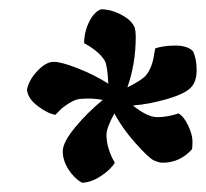

<svg xmlns="http://www.w3.org/2000/svg" viewBox="-20 -756 443 413"><path d="M266 -529C290 -531 314.5 -535.7 339.5 -543C364.5 -550.3 381.3 -558.3 390 -567C398.7 -575.7 403 -588.3 403 -605C403 -621.7 400.3 -635.3 395 -646C387 -654 374.5 -658 357.5 -658C340.5 -658 326 -656 314 -652L312 -642C309.3 -621.3 303.3 -605.3 294 -594C288.7 -587.3 275.3 -578.7 254 -568C266 -602 272 -638.3 272 -677C272 -684.3 271.3 -690.7 270 -696C266 -706.7 256.5 -716 241.5 -724C226.5 -732 211.7 -736 197 -736C187 -732 178.5 -722.8 171.5 -708.5C164.5 -694.2 161 -679 161 -663L170 -658C188 -646.7 200 -635.3 206 -624C209.3 -617.3 211.7 -601.3 213 -576C193 -588.7 171.2 -599.7 147.5 -609C123.8 -618.3 106.5 -623 95.5 -623C84.5 -623 72.8 -616.5 60.5 -603.5C48.2 -590.5 40.7 -577 38 -563C39.3 -550.3 47 -538.7 61 -528C75 -517.3 87.7 -511 99 -509L106 -516C110.7 -521.3 117.2 -526.7 125.5 -532C133.8 -537.3 140.7 -540.7 146 -542C151.3 -543.3 159.3 -544 170 -544C180.7 -544 191 -543 201 -541C179.7 -523.7 160 -504.2 142 -482.5C124 -460.8 115 -443.5 115 -430.5C115 -417.5 119 -404.7 127 -392C135 -379.3 144.7 -369.7 156 -363C168.7 -363 182.2 -367.7 196.5 -377C210.8 -386.3 221 -396 227 -406L222 -415C213.3 -433 209 -450 209 -466C209 -476 214.7 -491.3 226 -512C237.3 -490.7 252.5 -469.3 271.5 -448C290.5 -426.7 303.7 -414.3 311 -411C318.3 -407.7 324.7 -406 330 -406C354.7 -406 375.7 -415.7 393 -435C393.7 -437.7 394 -443.5 394 -452.5C394 -461.5 391 -472.5 385 -485.5C379 -498.5 372 -507.3 364 -512C348 -506.7 332.8 -504 318.5 -504C304.2 -504 286.7 -512.3 266 -529Z"/></svg>

Font: Oleo Script
Style: Regular
Weight: 400
Designer: Soytutype
Foundry: Soytutype
Version: Version 1.002